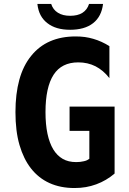

<svg xmlns="http://www.w3.org/2000/svg" viewBox="-20 -924 642 958"><path d="M330.1 -775.4Q258.3 -775.4 216.3 -808.6Q195.8 -824.2 183.1 -847.4Q170.4 -870.6 166.5 -904.3H235.4Q244.6 -875.5 269 -860.4Q293 -845.2 330.1 -845.2Q367.7 -845.2 391.1 -859.9Q415 -875 424.3 -904.3H494.1Q486.8 -841.8 444.8 -808.6Q422.9 -791.5 393.8 -783.4Q364.7 -775.4 330.1 -775.4ZM351.6 14.2Q281.7 14.2 227.1 -10.5Q172.4 -35.2 134.3 -84Q97.7 -130.9 77.4 -200.2Q57.1 -269.5 57.1 -364.7Q57.1 -455.6 76.4 -525.9Q95.7 -596.2 135.3 -645Q213.4 -742.2 357.4 -742.2Q382.3 -742.2 403.6 -739.3Q424.8 -736.3 446.3 -730Q487.8 -717.8 525.9 -693.8V-534.2Q495.6 -573.2 456.5 -593.3Q417.5 -612.8 370.6 -612.8Q287.6 -612.8 247.6 -551.3Q207 -488.8 207 -364.7Q207 -303.7 216.8 -257.1Q226.6 -210.4 246.1 -178.2Q264.6 -147.9 292.5 -131.6Q320.3 -115.2 360.8 -115.2Q380.4 -115.2 398.9 -119.6Q409.7 -122.1 415 -125Q420.4 -127.9 425.8 -131.8V-271H327.1V-392.1H551.8V-58.1Q510.7 -22.9 460.4 -4.4Q435.1 4.9 408.7 9.5Q382.3 14.2 351.6 14.2Z"/></svg>

Font: Hack
Style: Bold
Weight: 700
Monospace: yes
Designer: Christopher Simpkins
Foundry: Christopher Simpkins
Version: Version 2.017